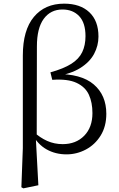

<svg xmlns="http://www.w3.org/2000/svg" viewBox="-20 -825 653 1051"><path d="M97 200 105 -14V-521Q105 -660 165.5 -732.5Q226 -805 331 -805Q419 -805 469 -758Q519 -711 519 -625Q519 -575 495 -530Q471 -485 419 -452.5Q367 -420 283 -407V-420Q424 -422 493 -363Q562 -304 562 -202Q562 -133 531 -83Q500 -33 450 -6.5Q400 20 344 20Q284 20 235.5 -7Q187 -34 155 -92H152L162 -105Q199 -71 238.5 -53.5Q278 -36 323 -36Q396 -36 441 -82Q486 -128 486 -206Q486 -264 466.5 -306.5Q447 -349 399 -371.5Q351 -394 266 -388L256 -429Q328 -449 370 -475.5Q412 -502 430 -539.5Q448 -577 448 -627Q448 -700 413.5 -736.5Q379 -773 322 -773Q257 -773 219.5 -722Q182 -671 182 -571L181 -80L176 -71L190 189L108 206Z"/></svg>

Font: Noto Serif KR
Style: Regular
Weight: 400
Designer: Ryoko NISHIZUKA  (kana & ideographs); Frank Grießhammer (Latin, Greek & Cyrillic); Wenlong ZHANG  (bopomofo); Sandoll Co
Foundry: Adobe
Version: Version 2.003-H1;hotconv 1.1.1;makeotfexe 2.6.0